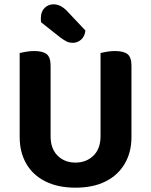

<svg xmlns="http://www.w3.org/2000/svg" viewBox="-20 -852 699 888"><path d="M329 16Q248 16 190 -13Q132 -42 101.5 -95Q71 -148 71 -218V-286H214V-222Q214 -164 246.5 -132Q279 -100 329 -100Q379 -100 412 -132Q445 -164 445 -222V-286H588V-218Q588 -148 557 -95Q526 -42 468.5 -13Q411 16 329 16ZM214 -254H71V-607Q80 -609 99.5 -612.5Q119 -616 137 -616Q178 -616 196 -601.5Q214 -587 214 -548ZM588 -253H445V-607Q454 -609 473 -612.5Q492 -616 511 -616Q552 -616 570 -601.5Q588 -587 588 -548ZM261 -677 170 -749Q169 -753 169 -759Q169 -765 169 -768Q169 -798 186 -815Q203 -832 228 -832Q260 -832 289 -802L375 -711Q372 -683 355 -668.5Q338 -654 317 -654Q300 -654 287.5 -660.5Q275 -667 261 -677Z"/></svg>

Font: BalooTamma2Bold
Style: Bold
Weight: 700
Designer: Divya Kowshik, Shuchita Grover and Ek Type
Foundry: Ek Type
Version: Version 1.700